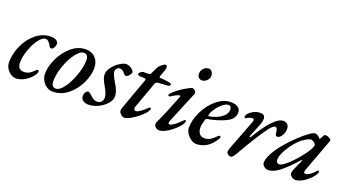

<svg xmlns="http://www.w3.org/2000/svg" viewBox="-49 -1121 2961 1633"><g transform="rotate(20 1431.5 -304.5)"><path d="M14 -97Q14 -168 47 -244Q80 -320 140.5 -370.5Q201 -421 278 -421Q308 -421 326 -409Q344 -397 344 -379Q344 -361 333 -344Q322 -327 310 -327Q302 -327 297.5 -332.5Q293 -338 284 -354Q264 -388 241 -388Q211 -388 179 -345Q147 -302 125 -240Q103 -178 103 -125Q103 -60 159 -60Q187 -60 207 -71Q227 -82 249 -105Q260 -117 268 -117Q277 -117 277 -105Q277 -86 252.5 -57Q228 -28 190.5 -6.5Q153 15 115 15Q91 15 67.5 0Q44 -15 29 -40.5Q14 -66 14 -97Z M335 -109Q335 -173 369.5 -246.5Q404 -320 463 -370.5Q522 -421 593 -421Q648 -421 680.5 -385.5Q713 -350 713 -294Q713 -230 679 -157.5Q645 -85 584 -35.5Q523 14 446 14Q417 14 391.5 -3Q366 -20 350.5 -48Q335 -76 335 -109ZM627 -334Q627 -388 587 -388Q553 -388 514.5 -337Q476 -286 449.5 -211.5Q423 -137 423 -75Q423 -19 463 -19Q498 -19 536.5 -72.5Q575 -126 601 -201.5Q627 -277 627 -334Z M702 -39Q702 -62 712.5 -76Q723 -90 735 -90Q741 -90 750.5 -83Q760 -76 769 -67Q787 -51 800.5 -43Q814 -35 833 -35Q855 -35 868.5 -50.5Q882 -66 883 -87Q883 -123 848 -182Q813 -240 813 -274Q813 -309 839.5 -343Q866 -377 901 -399Q936 -421 957 -421Q974 -421 991 -412.5Q1008 -404 1019 -392.5Q1030 -381 1030 -372Q1030 -360 1014.5 -342.5Q999 -325 987 -325Q981 -325 975 -330Q969 -335 965.5 -339.5Q962 -344 960 -346Q941 -367 918 -367Q902 -367 892 -355Q882 -343 882 -325Q882 -304 922 -236Q940 -209 950.5 -180.5Q961 -152 961 -129Q961 -95 931.5 -61.5Q902 -28 857.5 -7Q813 14 770 14Q740 14 721 -0.5Q702 -15 702 -39Z M1046 -31Q1046 -43 1049.5 -55.5Q1053 -68 1059 -82L1154 -344Q1155 -347 1155 -351Q1155 -361 1143 -361L1101 -363Q1080 -364 1080 -379Q1080 -384 1093 -395.5Q1106 -407 1119 -407H1160Q1172 -407 1176 -410.5Q1180 -414 1187 -427L1212 -479Q1220 -495 1241.5 -512.5Q1263 -530 1274 -530Q1282 -530 1285.5 -523.5Q1289 -517 1289 -508Q1289 -503 1287 -493L1262 -423Q1261 -420 1261 -416Q1261 -411 1264.5 -409.5Q1268 -408 1275 -408Q1295 -408 1318 -404.5Q1341 -401 1346 -400Q1363 -397 1367.5 -393.5Q1372 -390 1372 -383Q1372 -380 1366.5 -375Q1361 -370 1350 -369Q1298 -365 1275 -364Q1258 -363 1250.5 -359.5Q1243 -356 1240 -347L1156 -115Q1151 -103 1151 -90Q1151 -73 1170 -73Q1197 -73 1262 -135Q1269 -142 1275.5 -142.5Q1282 -143 1282 -138Q1283 -137 1283 -133Q1283 -124 1274 -110Q1256 -83 1221.5 -54Q1187 -25 1151.5 -5.5Q1116 14 1094 14Q1079 14 1062.5 -2Q1046 -18 1046 -31Z M1364 -27Q1364 -36 1368 -45Q1399 -110 1425.5 -176Q1452 -242 1457 -254Q1470 -291 1481 -316L1482 -320Q1482 -326 1476 -326Q1467 -326 1444.5 -315Q1422 -304 1404 -291Q1398 -288 1394 -288Q1383 -288 1383 -295Q1383 -306 1408.5 -329.5Q1434 -353 1472 -378Q1510 -403 1546 -419Q1552 -421 1555 -421Q1570 -421 1582 -407Q1594 -393 1590 -383L1472 -98Q1466 -85 1466 -74Q1466 -64 1479 -64Q1507 -64 1586 -143Q1589 -146 1590 -146Q1594 -146 1596.5 -143.5Q1599 -141 1599 -137Q1599 -115 1565 -78.5Q1531 -42 1486.5 -14Q1442 14 1411 14Q1392 14 1378 1Q1364 -12 1364 -27ZM1565 -555Q1565 -583 1584 -604Q1603 -625 1631 -625Q1649 -625 1660 -609.5Q1671 -594 1671 -575Q1671 -549 1651.5 -529.5Q1632 -510 1606 -510Q1589 -510 1577 -523.5Q1565 -537 1565 -555Z M1642 -95Q1642 -167 1679.5 -243.5Q1717 -320 1778 -370.5Q1839 -421 1906 -421Q1948 -421 1970.5 -404Q1993 -387 1993 -359Q1993 -301 1929 -268.5Q1865 -236 1762 -216Q1756 -215 1753.5 -213.5Q1751 -212 1749 -207Q1734 -158 1733 -133Q1733 -97 1749 -76Q1765 -55 1795 -55Q1825 -55 1848.5 -69.5Q1872 -84 1895 -108Q1905 -119 1912 -119Q1922 -119 1922 -109Q1922 -102 1920 -99Q1853 15 1747 15Q1724 15 1699.5 -1.5Q1675 -18 1658.5 -43.5Q1642 -69 1642 -95ZM1921 -360Q1921 -373 1914 -382.5Q1907 -392 1894 -392Q1870 -392 1839.5 -366.5Q1809 -341 1786.5 -306.5Q1764 -272 1762 -250Q1762 -242 1769 -244Q1795 -247 1830 -260.5Q1865 -274 1892.5 -299Q1920 -324 1921 -360Z M2021 -15Q2021 -24 2026 -40.5Q2031 -57 2039 -77L2134 -324Q2138 -336 2138 -341Q2138 -355 2126 -355Q2099 -355 2074 -338Q2070 -335 2066 -335Q2056 -335 2056 -346Q2055 -358 2066.5 -371.5Q2078 -385 2096 -397Q2132 -421 2171 -421Q2215 -421 2215 -381Q2215 -356 2197 -312L2154 -207L2153 -203Q2153 -197 2159 -197Q2164 -197 2166 -202Q2225 -304 2281 -364Q2337 -424 2378 -424Q2404 -424 2417.5 -408.5Q2431 -393 2431 -369Q2431 -336 2413 -307.5Q2395 -279 2373 -279Q2355 -279 2353 -317Q2350 -353 2331 -353Q2306 -353 2260 -285Q2240 -257 2197 -189Q2154 -121 2126 -71Q2098 -21 2084.5 -2.5Q2071 16 2058 16Q2047 16 2034 6.5Q2021 -3 2021 -15Z M2342 -32Q2342 -82 2390.5 -155.5Q2439 -229 2531 -318Q2635 -416 2669 -416Q2687 -416 2708 -397L2719 -384Q2723 -384 2725 -391Q2743 -422 2742 -422Q2746 -432 2758 -432Q2775 -432 2792 -422.5Q2809 -413 2809 -403Q2809 -400 2803 -383L2696 -95Q2693 -86 2693 -79Q2693 -64 2708 -64Q2724 -64 2749 -81.5Q2774 -99 2794 -124Q2799 -129 2802 -129Q2810 -129 2810 -116Q2810 -106 2794.5 -84Q2779 -62 2759 -44Q2728 -16 2697 -1Q2666 14 2643 14Q2624 14 2607.5 -0.5Q2591 -15 2591 -31Q2591 -41 2597 -54Q2593 -47 2608.5 -83Q2624 -119 2639 -151Q2643 -159 2642 -164Q2641 -169 2636 -163Q2549 -66 2495 -26Q2441 14 2396 14Q2377 14 2359.5 -1Q2342 -16 2342 -32ZM2622 -193Q2657 -235 2678 -269.5Q2699 -304 2699 -321Q2699 -329 2684 -342Q2665 -355 2655 -355Q2638 -355 2607.5 -337Q2577 -319 2553 -295Q2509 -251 2475 -192.5Q2441 -134 2441 -99Q2441 -83 2449 -73.5Q2457 -64 2470 -64Q2490 -64 2531.5 -99Q2573 -134 2622 -193Z"/></g></svg>

Font: EB Garamond Medium
Style: Italic
Weight: 500
Italic angle: -17.2°
Designer: Georg Duffner and Octavio Pardo
Foundry: Georg Duffner
Version: Version 1.000